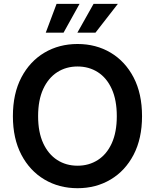

<svg xmlns="http://www.w3.org/2000/svg" viewBox="-20 -966 804 996"><path d="M382.3 10.3Q286.6 10.3 210.7 -34.7Q134.8 -79.6 90.8 -163.3Q46.9 -247.1 46.9 -363.3Q46.9 -480.5 90.8 -564.2Q134.8 -647.9 210.7 -692.9Q286.6 -737.8 382.3 -737.8Q478 -737.8 553.7 -692.9Q629.4 -647.9 673.1 -564.2Q716.8 -480.5 716.8 -363.3Q716.8 -247.1 673.1 -163.3Q629.4 -79.6 553.7 -34.7Q478 10.3 382.3 10.3ZM382.3 -106.4Q441.4 -106.4 487.5 -136Q533.7 -165.5 559.8 -222.9Q585.9 -280.3 585.9 -363.3Q585.9 -446.8 559.8 -504.4Q533.7 -562 487.5 -591.6Q441.4 -621.1 382.3 -621.1Q322.8 -621.1 276.6 -591.3Q230.5 -561.5 204.1 -504.2Q177.7 -446.8 177.7 -363.3Q177.7 -280.3 204.1 -223.1Q230.5 -166 276.6 -136.2Q322.8 -106.4 382.3 -106.4ZM309.6 -796.4H217.3L273.4 -945.8H392.6ZM475.1 -796.4H381.3L465.3 -945.8H591.3Z"/></svg>

Font: Inter 18pt SemiBold
Style: Regular
Weight: 600
Designer: Rasmus Andersson
Foundry: rsms
Version: Version 4.001;git-66647c0bb